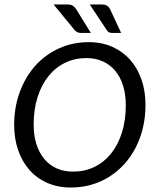

<svg xmlns="http://www.w3.org/2000/svg" viewBox="-20 -839 694 866"><path d="M43.9 0ZM636.2 -366.7Q636.2 -312 624.8 -263.2Q613.3 -214.4 591.8 -172.9Q570.3 -131.3 540 -98.1Q509.8 -64.9 472.4 -41.5Q435.1 -18.1 391.4 -5.6Q347.7 6.8 299.3 6.8Q240.2 6.8 192.9 -14.2Q145.5 -35.2 112.5 -72.8Q79.6 -110.4 61.8 -161.9Q43.9 -213.4 43.9 -274.9Q43.9 -356.4 69.6 -425Q95.2 -493.7 140.1 -543.5Q185.1 -593.3 246.8 -621.1Q308.6 -648.9 380.4 -648.9Q439.5 -648.9 486.8 -627.7Q534.2 -606.4 567.4 -568.8Q600.6 -531.2 618.4 -479.5Q636.2 -427.7 636.2 -366.7ZM547.4 -364.7Q547.4 -413.1 535.2 -452.4Q522.9 -491.7 500 -519.3Q477.1 -546.9 444.1 -562Q411.1 -577.1 369.6 -577.1Q317.4 -577.1 273.7 -555.9Q230 -534.7 198.5 -495.4Q167 -456.1 149.4 -400.6Q131.8 -345.2 131.8 -276.9Q131.8 -228.5 144 -189.5Q156.2 -150.4 179.2 -122.6Q202.1 -94.7 235.1 -79.8Q268.1 -64.9 309.1 -64.9Q361.8 -64.9 405.5 -85.9Q449.2 -106.9 480.7 -146Q512.2 -185.1 529.8 -240.5Q547.4 -295.9 547.4 -364.7ZM439 -818.8Q453.6 -818.8 462.4 -813.5Q471.2 -808.1 476.1 -798.3L526.4 -690.4H486.8Q477.1 -690.4 471.2 -693.6Q465.3 -696.8 460.9 -704.1L384.8 -818.8ZM284.2 -818.8Q299.3 -818.8 307.9 -813.5Q316.4 -808.1 323.2 -798.3L389.6 -690.4H345.7Q335.9 -690.4 329.1 -693.6Q322.3 -696.8 316.4 -703.6L221.7 -818.8Z"/></svg>

Font: Carlito
Style: Italic
Weight: 400
Italic angle: -7°
Designer: Lukasz Dziedzic
Foundry: tyPoland Lukasz Dziedzic
Version: Version 1.104